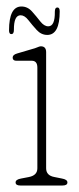

<svg xmlns="http://www.w3.org/2000/svg" viewBox="-20 -571 243 591"><path d="M122 -410.5V-53Q122 -30.5 148 -26L170.5 -21.5Q187.5 -18.5 187.5 -9.5Q187.5 0 172.5 0H42.5Q28 0 28 -9.5Q28 -18.5 45 -21.5L68.5 -26Q95 -31 95 -53V-363Q95 -385 76 -384H33.5Q19 -383 19 -394Q19 -402.5 33 -406.5L80.5 -420.5Q87 -422 94.5 -425.2Q102 -428.5 105.5 -428.5Q122 -428.5 122 -410.5ZM125.5 -463.5Q106.8 -463.5 92.9 -478.8Q79 -494 67.4 -509Q55.8 -524 43.4 -524Q22.4 -524 22.8 -479Q22.8 -466 14.9 -466Q7.8 -466 7.8 -477.5Q7.8 -551 46 -551Q64.8 -551 78.4 -535.8Q92.1 -520.5 103.9 -505.2Q115.8 -490 128.5 -490Q149.5 -490 148.8 -535Q148.8 -548 156.6 -548Q163.8 -548 163.8 -536Q163.8 -463.5 125.5 -463.5Z"/></svg>

Font: Fraunces 144pt SuperSoft Thin
Style: Regular
Weight: 100
Version: Version 1.000;[0bf87f6ff]